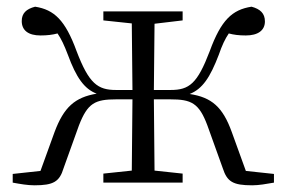

<svg xmlns="http://www.w3.org/2000/svg" viewBox="-20 -546 856 574"><path d="M289 -485 374 -476 376 -277H327C272 -277 246 -296 209 -393C175 -486 142 -517 85 -526C58 -519 45 -506 45 -483C45 -455 65 -440 101 -440C121 -440 137 -442 152 -446C163 -430 172 -411 183 -382C208 -314 232 -280 269 -266C204 -255 171 -226 143 -151L101 -35L18 -26V0C40 4 62 8 83 8C140 8 158 -3 170 -43L216 -171C242 -238 264 -249 328 -249H376L374 -36L289 -27V0H526V-27L442 -36L440 -249H489C552 -249 575 -238 600 -171L646 -43C659 -3 676 8 734 8C754 8 776 4 799 0V-26L715 -35L673 -151C646 -226 613 -255 547 -265C585 -280 608 -314 634 -382C644 -411 653 -430 664 -446C679 -442 694 -440 715 -440C751 -440 772 -455 772 -482C772 -506 758 -519 732 -526C674 -517 641 -486 607 -393C570 -296 546 -277 490 -277H440L442 -475L526 -485V-512H289Z"/></svg>

Font: Noto Serif KR Light
Style: Regular
Weight: 300
Designer: Ryoko NISHIZUKA 西塚涼子 (kana & ideographs); Frank Grießhammer (Latin, Greek & Cyrillic); Wenlong ZHANG 张文龙 (bopomofo); San
Foundry: Adobe
Version: Version 2.001;hotconv 1.1.0;makeotfexe 2.6.0